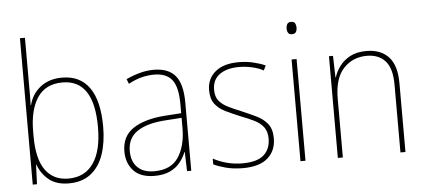

<svg xmlns="http://www.w3.org/2000/svg" viewBox="-51 -872 2198 993"><g transform="rotate(-5 1048.0 -375.0)"><path d="M108 -509Q108 -488 108 -459.5Q108 -431 107 -410H109Q123 -467 168 -502.5Q213 -538 281 -538Q375 -538 423 -469Q471 -400 471 -267Q471 -185 449.5 -122.5Q428 -60 383 -25Q338 10 269 10Q205 10 166 -21.5Q127 -53 110 -101H108L104 0H82V-760H108ZM281 -513Q193 -513 150.5 -449Q108 -385 108 -274V-248Q108 -131 149.5 -73Q191 -15 269 -15Q354 -15 399 -79.5Q444 -144 444 -267Q444 -513 281 -513Z M757 -537Q832 -537 868.5 -494Q905 -451 905 -353V0H883L880 -99H878Q867 -71 847 -46Q827 -21 794.5 -5.5Q762 10 714 10Q641 10 605 -29.5Q569 -69 569 -129Q569 -208 628 -247.5Q687 -287 791 -295L879 -301V-347Q879 -437 849.5 -474.5Q820 -512 757 -512Q725 -512 692.5 -504Q660 -496 623 -476L613 -501Q647 -517 683.5 -527Q720 -537 757 -537ZM792 -271Q700 -265 648.5 -231Q597 -197 597 -129Q597 -75 627.5 -44.5Q658 -14 714 -14Q801 -14 839.5 -71.5Q878 -129 879 -220V-277Z M1345 -130Q1345 -66 1302 -28Q1259 10 1172 10Q1124 10 1084.5 -0.5Q1045 -11 1021 -23V-53Q1054 -35 1092.5 -25Q1131 -15 1172 -15Q1249 -15 1283.5 -46Q1318 -77 1318 -131Q1318 -168 1300.5 -191Q1283 -214 1252 -229Q1221 -244 1182 -259Q1141 -276 1107 -292.5Q1073 -309 1053 -335.5Q1033 -362 1033 -407Q1033 -466 1076 -502Q1119 -538 1198 -538Q1238 -538 1273.5 -529.5Q1309 -521 1336 -509L1324 -484Q1301 -497 1266.5 -505Q1232 -513 1198 -513Q1134 -513 1096.5 -486Q1059 -459 1059 -407Q1059 -370 1076.5 -349Q1094 -328 1123.5 -313.5Q1153 -299 1190 -284Q1230 -267 1265.5 -250Q1301 -233 1323 -205.5Q1345 -178 1345 -130Z M1486 -722Q1502 -722 1507 -712Q1512 -702 1512 -690Q1512 -677 1506.5 -667.5Q1501 -658 1485 -658Q1471 -658 1465.5 -667.5Q1460 -677 1460 -690Q1460 -702 1465.5 -712Q1471 -722 1486 -722ZM1498 -528V0H1472V-528Z M1861 -538Q1935 -538 1976 -494Q2017 -450 2017 -357V0H1991V-352Q1991 -437 1956.5 -475Q1922 -513 1861 -513Q1788 -513 1740 -462Q1692 -411 1692 -305V0H1666V-528H1687L1690 -416H1692Q1701 -446 1722 -474Q1743 -502 1777 -520Q1811 -538 1861 -538Z"/></g></svg>

Font: Noto Sans Telugu SemiCondensed Thin
Style: Regular
Weight: 100
Width: 4
Designer: Jelle Bosma - Monotype Design Team
Foundry: Monotype Imaging Inc.
Version: Version 2.005; ttfautohint (v1.8.4.7-5d5b)